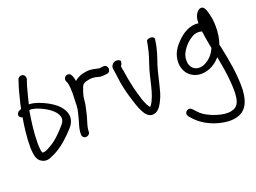

<svg xmlns="http://www.w3.org/2000/svg" viewBox="-130 -960 2036 1525"><g transform="rotate(-20 888.0 -197.0)"><path d="M42 -325C29 -250 18 -163 18 -77C21 -29 22 27 66 50C98 69 132 59 158 45C191 32 224 10 254 -12C283 -34 364 -109 383 -143C393 -162 399 -181 399 -201C399 -221 393 -241 382 -260C360 -302 315 -335 272 -358C233 -378 180 -403 126 -405H124C132 -442 143 -480 152 -514C157 -534 161 -553 168 -570L178 -599V-600C179 -607 179 -615 176 -623C162 -653 121 -643 114 -619L106 -592C99 -573 92 -551 87 -530C76 -485 64 -445 54 -392C47 -389 42 -386 34 -383C27 -380 21 -372 18 -366C8 -343 26 -328 42 -325ZM112 -361C115 -361 119 -362 124 -362C138 -361 157 -357 177 -350C234 -329 300 -291 324 -244C330 -231 333 -221 333 -212C333 -203 331 -193 325 -182C319 -171 303 -151 276 -123C249 -94 228 -76 214 -65C199 -53 186 -44 171 -36C148 -22 127 -9 105 -7H104C96 -6 92 -8 88 -30C85 -47 85 -67 84 -85C84 -182 97 -274 112 -361Z M791 -420C831 -427 825 -491 783 -486H775C767 -484 761 -484 749 -482C748 -482 745 -483 742 -484L726 -487C718 -489 710 -491 703 -492L682 -495C655 -499 631 -492 613 -489H612L590 -482H589C571 -474 553 -464 540 -451C537 -468 533 -486 525 -502C522 -508 517 -516 510 -519C480 -534 453 -501 465 -476C468 -467 471 -465 473 -456C479 -433 481 -403 481 -371C481 -358 481 -345 480 -336V-335C480 -318 478 -305 478 -289V-272C478 -266 478 -265 477 -258C474 -243 475 -248 476 -242C470 -212 462 -180 454 -151C446 -122 434 -90 432 -58L431 -38C431 -24 441 -6 462 -6C481 -6 494 -18 497 -33V-34L498 -53C502 -95 522 -139 532 -186V-187C537 -215 547 -245 549 -275C551 -295 553 -317 558 -332L566 -358L576 -386C584 -409 599 -419 627 -424L642 -427C657 -430 677 -430 694 -427C708 -425 726 -414 752 -417C762 -417 771 -418 783 -420Z M850 -437C856 -401 861 -359 867 -316C877 -261 893 -198 911 -146C924 -101 941 -57 963 -25C977 -8 1001 21 1047 3C1080 -11 1100 -48 1113 -77C1122 -94 1130 -114 1136 -135C1156 -204 1170 -282 1191 -350C1210 -405 1233 -469 1241 -534L1243 -545C1244 -550 1245 -557 1238 -564C1222 -578 1185 -574 1178 -557L1176 -544C1174 -536 1171 -522 1168 -504C1160 -462 1144 -414 1129 -370C1093 -265 1084 -141 1031 -65C1028 -62 1025 -58 1022 -56L1018 -60V-62H1017C985 -105 968 -181 950 -247C938 -297 929 -349 922 -398C918 -416 916 -426 915 -439C918 -443 929 -455 929 -476C929 -485 915 -494 896 -494C889 -494 883 -494 874 -489C860 -479 845 -464 850 -437Z M1283 119 1311 150C1370 211 1464 257 1572 264C1709 268 1752 187 1760 67C1764 -62 1738 -195 1715 -304L1712 -318C1711 -323 1709 -327 1708 -332C1724 -374 1733 -433 1731 -488C1731 -525 1724 -564 1717 -589C1713 -602 1703 -669 1661 -656C1656 -654 1652 -652 1648 -649C1621 -628 1610 -590 1610 -549C1536 -561 1471 -514 1435 -478C1402 -446 1370 -407 1358 -356C1345 -300 1356 -250 1386 -213C1418 -176 1472 -151 1543 -170C1590 -182 1628 -210 1659 -245C1672 -177 1686 -94 1691 -28C1699 78 1699 169 1634 191H1633C1596 206 1541 198 1497 184C1442 167 1391 141 1360 106L1331 75C1326 70 1318 64 1307 64C1290 64 1274 78 1274 97C1274 103 1283 119 1283 119ZM1443 -383C1464 -417 1495 -448 1531 -469C1559 -485 1584 -487 1615 -479C1621 -435 1630 -376 1640 -330L1635 -319C1613 -272 1574 -235 1526 -219C1469 -204 1433 -234 1422 -276C1421 -279 1421 -281 1420 -284C1416 -325 1425 -356 1443 -383Z"/></g></svg>

Font: Stray Cat
Style: ExBd
Weight: 800
Version: Version 1.0